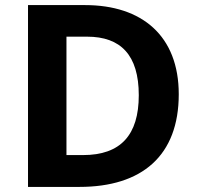

<svg xmlns="http://www.w3.org/2000/svg" viewBox="-20 -827 780 754"><path d="M682 -457C682 -686 538 -807 314 -807H90V-93H292C538 -93 682 -216 682 -457ZM525 -453C525 -297 454 -218 306 -218H241V-683H322C454 -683 525 -611 525 -453Z"/></svg>

Font: Noto Sans Telugu UI
Style: Bold
Weight: 700
Designer: Jelle Bosma - Monotype Design Team
Foundry: Monotype Imaging Inc.
Version: Version 2.005